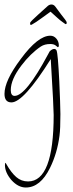

<svg xmlns="http://www.w3.org/2000/svg" viewBox="-21 -462 327 855"><path d="M94 373Q60 373 30 340Q1 306 1 273Q1 264 4 263L8 270Q29 307 51.5 326.5Q74 346 104 346Q218 346 218 50Q218 38 215 -24.5Q212 -87 205 -199Q84 -6 30 -6Q-1 -6 -1 -44Q-1 -103 72 -200Q148 -303 203 -303Q219 -303 230 -290Q241 -277 241 -260Q241 -252 236 -252Q236 -252 227.5 -259Q219 -266 203 -266Q178 -266 161 -255Q115 -224 74 -170Q27 -108 27 -61Q27 -35 44 -35Q94 -35 193 -220L200 -233Q211 -244 220 -244Q228 -244 231 -237Q237 -222 243 -100Q245 -50 246.5 -13.5Q248 23 248 46Q248 79 247 103Q246 127 244 142Q234 220 202 285Q159 373 94 373ZM116 -351Q113 -351 113 -359Q113 -363 123.5 -373Q134 -383 148 -396L189 -433Q198 -442 208 -442Q218 -442 225 -433L251 -398Q261 -385 268.5 -375.5Q276 -366 276 -361Q276 -353 270 -355Q269 -356 258 -363.5Q247 -371 234 -383L204 -410Q196 -404 187.5 -398Q179 -392 164 -381Q155 -374 140.5 -364.5Q126 -355 120 -352Q118 -351 116 -351Z"/></svg>

Font: Shalimar
Style: Regular
Weight: 400
Designer: Robert E. Leuschke
Foundry: Robert E. Leuschke
Version: Version 1.010; ttfautohint (v1.8.3)